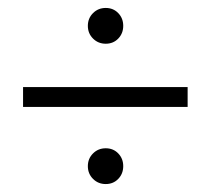

<svg xmlns="http://www.w3.org/2000/svg" viewBox="-20 -566 529 483"><path d="M290 -501Q290 -482 277.5 -469Q265 -456 246 -456Q227 -456 214 -469Q201 -482 201 -501Q201 -520 214 -533Q227 -546 246 -546Q265 -546 277.5 -533Q290 -520 290 -501ZM38 -347H452V-297H38ZM290 -148Q290 -129 277.5 -116Q265 -103 246 -103Q227 -103 214 -116Q201 -129 201 -148Q201 -167 214 -180Q227 -193 246 -193Q265 -193 277.5 -180Q290 -167 290 -148Z"/></svg>

Font: TypoPRO Montserrat
Style: Regular
Weight: 300
Designer: Julieta Ulanovsky
Foundry: Julieta Ulanovsky
Version: Version 6.001